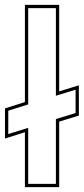

<svg xmlns="http://www.w3.org/2000/svg" viewBox="-26 -770 344 790"><path d="M76.5 0V-226L-5.5 -200V-324L76.5 -350V-750H217.5V-394L298.5 -419V-294.5L217.5 -269.5V0ZM90 -13.5H204V-280L285 -305V-401L204 -376V-736.5H90V-340.5L8 -314.5V-218.5L90 -244Z"/></svg>

Font: Tourney Thin Thin
Style: Regular
Weight: 250
Version: Version 1.015